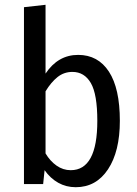

<svg xmlns="http://www.w3.org/2000/svg" viewBox="-20 -768 570 801"><path d="M480 -264Q480 -136 430.5 -61.5Q381 13 296 13Q256 13 223 -5.5Q190 -24 166 -58L160 0H80V-738L170 -748V-461Q222 -539 306 -539Q389 -539 434.5 -469Q480 -399 480 -264ZM386 -264Q386 -375 359 -421.5Q332 -468 282 -468Q247 -468 220 -446.5Q193 -425 170 -387V-128Q189 -96 216 -77Q243 -58 275 -58Q386 -58 386 -264Z"/></svg>

Font: Fira Sans Condensed
Style: Regular
Weight: 400
Width: 3
Designer: bBox Type GmbH & Carrois Corporate GbR & Edenspiekermann AG
Foundry: bBox Type GmbH & Carrois Corporate GbR & Edenspiekermann AG
Version: Version 4.301